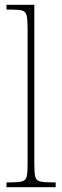

<svg xmlns="http://www.w3.org/2000/svg" viewBox="-20 -780 259 800"><path d="M7 0V-20H18Q55 -20 71 -24Q87 -28 91 -43.5Q95 -59 95 -94V-662Q95 -699 91 -715.5Q87 -732 72.5 -736Q58 -740 28 -740H7V-760H123V-94Q123 -59 127 -43.5Q131 -28 147.5 -24Q164 -20 200 -20H212V0Z"/></svg>

Font: Noto Serif Sinhala Condensed Thin
Style: Regular
Weight: 100
Width: 3
Designer: Jelle Bosma - Monotype Design Team
Foundry: Monotype Imaging Inc.
Version: Version 2.007; ttfautohint (v1.8.4.7-5d5b)